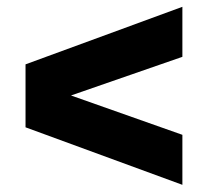

<svg xmlns="http://www.w3.org/2000/svg" viewBox="-20 -654 594 549"><path d="M501.5 -125.5 53 -290V-470L501.5 -634.5V-491.5L183 -381L501.5 -268.5Z"/></svg>

Font: Encode Sans XBd
Style: Regular
Weight: 800
Designer: Multiple Designers
Foundry: Impallari Type
Version: Version 3.002; ttfautohint (v1.8.3) -l 8 -r 50 -G 200 -x 14 